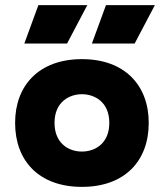

<svg xmlns="http://www.w3.org/2000/svg" viewBox="-20 -713 640 750"><path d="M300 -345C348 -345 407 -316 407 -233C407 -154 353 -121 300 -121C247 -121 193 -154 193 -233C193 -316 252 -345 300 -345ZM39 -233C39 -84 133 17 300 17C467 17 561 -84 561 -233C561 -380 467 -482 300 -482C133 -482 39 -380 39 -233ZM75 -543H242L321 -693H130ZM339 -543H506L585 -693H394Z"/></svg>

Font: Kreadon Extra Bold
Style: Regular
Weight: 800
Designer: kohakuno
Foundry: StudioGnu
Version: Version 1.000;Glyphs 3.1.2 (3151)